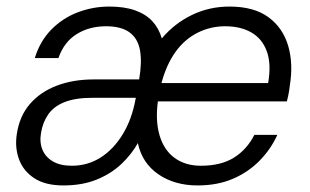

<svg xmlns="http://www.w3.org/2000/svg" viewBox="-20 -553 945 585"><path d="M173 12Q118 12 84.5 -10Q51 -32 38 -67.5Q25 -103 31 -143Q39 -199 71 -236Q103 -273 153 -292Q203 -311 265 -311H404Q413 -364 406.5 -400Q400 -436 374.5 -454.5Q349 -473 303 -473Q252 -473 213.5 -449Q175 -425 158 -376H86Q102 -428 136.5 -463Q171 -498 217 -515.5Q263 -533 313 -533Q359 -533 391.5 -521.5Q424 -510 444 -488.5Q464 -467 473 -436Q512 -482 565 -507.5Q618 -533 679 -533Q754 -533 798 -500.5Q842 -468 858 -413.5Q874 -359 863 -292Q862 -285 861 -277Q860 -269 858 -260.5Q856 -252 854 -244H461Q453 -184 466.5 -139.5Q480 -95 512.5 -71.5Q545 -48 592 -48Q653 -48 692.5 -72.5Q732 -97 755 -142H825Q805 -98 770.5 -63Q736 -28 689 -8Q642 12 582 12Q512 12 462.5 -22Q413 -56 400 -117Q381 -83 350 -53.5Q319 -24 275 -6Q231 12 173 12ZM199 -48Q247 -48 286.5 -73Q326 -98 354 -144Q382 -190 393 -251L394 -255H261Q210 -255 177 -242Q144 -229 127 -204.5Q110 -180 105 -148Q100 -119 109.5 -96.5Q119 -74 141.5 -61Q164 -48 199 -48ZM472 -300H797Q807 -358 793 -396.5Q779 -435 746 -454Q713 -473 666 -473Q621 -473 581.5 -453Q542 -433 514.5 -394.5Q487 -356 472 -300Z"/></svg>

Font: DM Sans 10pt Light
Style: Italic
Weight: 300
Italic angle: -10°
Version: Version 4.004;gftools[0.9.30]